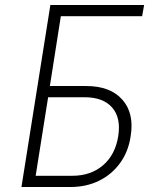

<svg xmlns="http://www.w3.org/2000/svg" viewBox="-20 -750 640 770"><path d="M66 0 182 -730H558L550 -685H224L180 -405H326Q422 -405 470.5 -350.5Q519 -296 504 -204Q495 -142 461.5 -96Q428 -50 377 -25Q326 0 262 0ZM123 -45H269Q344 -45 393 -87Q442 -129 454 -203Q466 -277 430 -318.5Q394 -360 319 -360H173Z"/></svg>

Font: JetBrains Mono Thin
Style: Italic
Weight: 100
Italic angle: -9°
Monospace: yes
Designer: Philipp Nurullin, Konstantin Bulenkov
Foundry: JetBrains
Version: Version 2.305; ttfautohint (v1.8.4.7-5d5b)